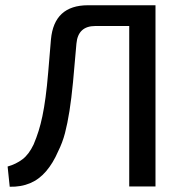

<svg xmlns="http://www.w3.org/2000/svg" viewBox="-20 -710 697 731"><path d="M558 -690V-611H343Q277 -611 271 -544Q264 -460 258 -397.5Q252 -335 244.5 -287.5Q237 -240 227.5 -203.5Q218 -167 201 -133Q182 -89 155.5 -58Q129 -27 94.5 -12.5Q60 2 17 1L9 -76Q41 -85 65.5 -103.5Q90 -122 108 -160Q119 -186 127 -211.5Q135 -237 141.5 -268Q148 -299 153.5 -340Q159 -381 163.5 -434.5Q168 -488 174 -560Q186 -690 315 -690ZM572 -690V0H472V-690Z"/></svg>

Font: Exo 2 Medium
Style: Regular
Weight: 500
Designer: Natanael Gama
Foundry: Natanael Gama
Version: Version 2.010